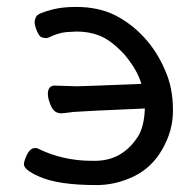

<svg xmlns="http://www.w3.org/2000/svg" viewBox="-20 -511 562 554"><path d="M259 23Q146 23 92 -2Q49 -21 49 -37Q49 -45 56.5 -62Q64 -79 75 -83L82 -84Q88 -84 92 -81Q163 -47 245 -47H254Q333 -47 378 -117Q396 -145 398 -198Q212 -190 192 -188Q163 -184 155 -184Q136 -185 127 -205.5Q118 -226 118 -241Q119 -264 138 -264L202 -262Q216 -262 388 -269Q375 -312 337 -356Q298 -397 265 -409Q236 -420 201 -420Q196 -420 173 -418.5Q150 -417 121 -403Q117 -401 112 -401Q108 -401 100 -403.5Q92 -406 84 -428Q80 -439 80 -447Q80 -455 85 -464Q90 -473 133 -484Q161 -491 199 -491Q264 -491 311 -467.5Q358 -444 395.5 -403.5Q433 -363 456 -309Q479 -258 479 -195V-190Q479 -134 448.5 -80.5Q418 -27 366 -2Q314 23 259 23Z"/></svg>

Font: ToneOZ-Pinyin-WenKai-Medium
Style: Medium
Weight: 700
Designer: Fontworks Inc.
Foundry: ToneOZ
Version: Version 0.240331